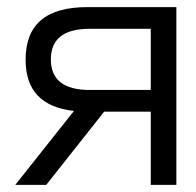

<svg xmlns="http://www.w3.org/2000/svg" viewBox="-20 -520 551 540"><path d="M476 -500H226C109 -500 52 -451 52 -352C52 -266 97 -218 188 -208L23 0H110L273 -206H404V0H476ZM123 -353C123 -410 159 -439 232 -439H404V-267H232C159 -267 123 -296 123 -353Z"/></svg>

Font: LT Wave Text Light
Style: Regular
Weight: 300
Designer: Daniel Lyons
Version: Version 2.5 (Glyphs App)